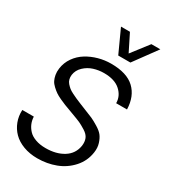

<svg xmlns="http://www.w3.org/2000/svg" viewBox="-238 -1116 1103 1242"><g transform="rotate(30 314.0 -494.5)"><path d="M289.1 -999H356L418.9 -873L516.1 -999H583L458 -828.1H367.2ZM245.1 9.8Q188 9.8 141.1 -7.8Q94.2 -25.4 64.2 -55.7Q34.2 -85.9 18.8 -126.5Q3.4 -167 5.9 -212.9H91.8Q92.8 -186 102.5 -162.4Q112.3 -138.7 131.1 -118.4Q149.9 -98.1 182.9 -86.2Q215.8 -74.2 258.8 -74.2Q337.9 -74.2 391.8 -107.9Q445.8 -141.6 456.1 -205.1Q460.4 -236.3 450.9 -259.8Q441.4 -283.2 411.6 -301.8Q381.8 -320.3 362.8 -328.9Q343.8 -337.4 298.3 -354Q282.7 -359.9 274.9 -362.8Q246.6 -373 229.7 -379.6Q212.9 -386.2 187.5 -397.9Q162.1 -409.7 147.5 -419.9Q132.8 -430.2 116 -445.8Q99.1 -461.4 90.8 -478Q82.5 -494.6 78.6 -516.6Q74.7 -538.6 78.1 -564Q84.5 -610.8 111.1 -648.7Q137.7 -686.5 176.5 -710.4Q215.3 -734.4 261.2 -747.1Q307.1 -759.8 355 -759.8Q472.7 -759.8 530.3 -705.3Q587.9 -650.9 590.8 -554.2H509.8Q509.8 -607.4 467.5 -645.8Q425.3 -684.1 345.2 -684.1Q305.7 -684.1 268.6 -672.4Q231.4 -660.6 202.9 -633.5Q174.3 -606.4 168.9 -568.8Q167 -551.3 170.7 -536.4Q174.3 -521.5 185.3 -509Q196.3 -496.6 207.5 -487.3Q218.8 -478 239 -468Q259.3 -458 273.4 -451.7Q287.6 -445.3 312 -435.5Q324.2 -430.7 330.1 -428.2Q339.4 -424.3 357.9 -417Q397.5 -401.9 418 -392.6Q438.5 -383.3 470.2 -364Q502 -344.7 516.8 -325.4Q531.7 -306.2 541.5 -275.4Q551.3 -244.6 545.9 -208Q536.1 -139.6 490.7 -89.1Q445.3 -38.6 381.6 -14.4Q317.9 9.8 245.1 9.8Z"/></g></svg>

Font: Oakes Grotesk
Style: Italic
Weight: 400
Italic angle: -8°
Designer: Samuel Oakes
Foundry: Samuel Oakes
Version: Version 1.000;PS 001.000;hotconv 1.0.88;makeotf.lib2.5.64775